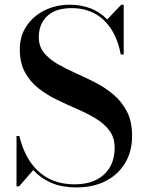

<svg xmlns="http://www.w3.org/2000/svg" viewBox="-20 -780 618 814"><path d="M304.5 14.5Q241.5 14.5 196.5 -5.2Q151.5 -25 121 -59L61 10H50V-203.5H62Q72 -161 90.5 -124Q109 -87 137.5 -58.8Q166 -30.5 205.2 -14.5Q244.5 1.5 297 1.5Q348.5 1.5 386.2 -16.8Q424 -35 445 -69.8Q466 -104.5 466 -153.5Q466 -196.5 444.2 -226Q422.5 -255.5 386.5 -277.2Q350.5 -299 307.8 -317.5Q265 -336 222 -356.8Q179 -377.5 143.2 -405.5Q107.5 -433.5 85.8 -473.5Q64 -513.5 64 -571Q64 -628 93 -670.5Q122 -713 170 -736.5Q218 -760 275.5 -760Q324 -760 364.2 -744.5Q404.5 -729 434.5 -697.5L494 -760H504.5V-549H492Q479.5 -614.5 450.5 -658.2Q421.5 -702 379.2 -723.8Q337 -745.5 284 -745.5Q215.5 -745.5 180 -711.8Q144.5 -678 144.5 -622.5Q144.5 -584 166 -557Q187.5 -530 222.8 -509.5Q258 -489 300.2 -470.2Q342.5 -451.5 384.8 -429.8Q427 -408 462 -378.2Q497 -348.5 518.5 -306.5Q540 -264.5 540 -204Q540 -138 510.5 -88.8Q481 -39.5 428 -12.5Q375 14.5 304.5 14.5Z"/></svg>

Font: Bodoni Moda 18pt Medium
Style: Regular
Weight: 500
Designer: Owen Earl
Foundry: indestructible type
Version: Version 2.004